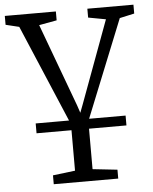

<svg xmlns="http://www.w3.org/2000/svg" viewBox="-57 -597 704 884"><g transform="rotate(-5 295.0 -155.0)"><path d="M97 0V-45.5H512.5V0ZM155.5 240.5V199.5L258.5 187V-28L60.5 -495L-1.5 -510V-551H234.5V-510L152.5 -495L294.5 -111L306 -76.5L319.5 -112L461 -495L380 -510V-551H593V-510L525 -495L339.5 -34.5V187L453.5 199.5V240.5Z"/></g></svg>

Font: Merriweather 28pt Light
Style: Regular
Weight: 300
Version: Version 2.100